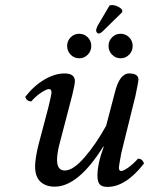

<svg xmlns="http://www.w3.org/2000/svg" viewBox="-20 -731 591 761"><path d="M391.1 -148.9 389.2 -149.9Q290 8.8 196.8 8.8Q161.6 8.8 140.4 -10.7Q119.1 -30.3 119.1 -71.8Q119.1 -99.1 130.9 -150.9L171.9 -306.2Q184.1 -356 184.1 -365.2Q184.1 -377.9 173.8 -377.9Q164.6 -377.9 143.3 -364Q122.1 -350.1 104 -329.1Q85.9 -329.1 80.1 -347.2Q114.3 -391.1 155.8 -415.5Q197.3 -439.9 235.8 -439.9Q276.9 -439.9 276.9 -409.2Q276.9 -398.4 267.1 -356.9L213.9 -152.8Q206.1 -119.6 206.1 -97.2Q206.1 -55.2 236.8 -55.2Q270 -55.2 315.2 -107.4Q360.4 -159.7 400.9 -232.9L435.1 -363.8Q453.6 -439.9 492.2 -439.9Q528.8 -439.9 528.8 -415Q528.8 -409.2 517.1 -352.1L460.9 -125Q451.2 -73.2 451.2 -66.9Q451.2 -53.2 460 -53.2Q469.2 -53.2 488.8 -67.1Q508.3 -81.1 526.9 -102.1Q544.4 -102.1 550.8 -83Q478.5 9.8 405.8 9.8Q382.8 9.8 374.5 -1.2Q366.2 -12.2 366.2 -34.2Q366.2 -82.5 391.1 -148.9ZM414.1 -709Q415 -709 418.2 -710Q421.4 -710.9 422.9 -710.9Q434.1 -710.9 446 -705.6Q458 -700.2 463.9 -691.9L464.8 -683.1L390.1 -609.9Q378.4 -598.1 371.1 -598.1Q366.7 -598.1 363.8 -602.3Q360.8 -606.4 360.8 -611.8Q360.8 -613.8 366.2 -627.9ZM424.1 -514.4Q410.2 -528.8 410.2 -548.8Q410.2 -568.8 424.1 -583Q438 -597.2 458 -597.2Q478 -597.2 491.9 -583Q505.9 -568.8 505.9 -548.8Q505.9 -528.8 491.9 -514.4Q478 -500 458 -500Q438 -500 424.1 -514.4ZM260 -514.4Q246.1 -528.8 246.1 -548.8Q246.1 -568.8 260 -583Q273.9 -597.2 293.9 -597.2Q314 -597.2 327.9 -583Q341.8 -568.8 341.8 -548.8Q341.8 -528.8 327.9 -514.4Q314 -500 293.9 -500Q273.9 -500 260 -514.4Z"/></svg>

Font: Common Serif News
Style: Italic
Weight: 450
Italic angle: -12°
Designer: Philipp H. Poll, Khaled Hosny
Foundry: Stefan Peev, Context Ltd.
Version: Version 1.026